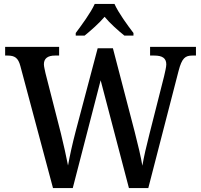

<svg xmlns="http://www.w3.org/2000/svg" viewBox="-20 -951 1016 971"><path d="M363 -784V-771H408C440 -797 481 -833 509 -866C536 -833 578 -796 609 -771H655V-784C626 -822 579 -886 559 -931H459C439 -886 391 -822 363 -784ZM83 -617 248 0H348L489 -545L632 0H730L883 -592C900 -658 917 -670 953 -670H971V-714H739V-670H760C801 -670 821 -657 821 -625C821 -612 814 -584 810 -566L736 -274C720 -211 708 -160 700 -113C692 -160 678 -219 661 -285L551 -707H474L363 -288C346 -223 333 -164 324 -114C315 -161 302 -218 288 -276L210 -581C207 -597 202 -614 202 -626C202 -655 221 -670 258 -670H279V-714H6V-670H18C54 -670 72 -659 83 -617Z"/></svg>

Font: Noto Serif Myanmar SemiCondensed Medium
Style: Regular
Weight: 500
Width: 4
Designer: Ben Mitchell and the Monotype Design Team
Foundry: Monotype Imaging Inc.
Version: Version 2.106